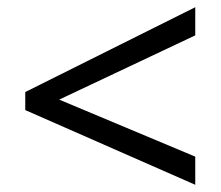

<svg xmlns="http://www.w3.org/2000/svg" viewBox="-20 -628 612 532"><path d="M521 -116V-194L144 -352L521 -530V-608L50 -373V-323Z"/></svg>

Font: Noto Sans Runic
Style: Regular
Weight: 400
Designer: Monotype Design Team
Foundry: Monotype Imaging Inc.
Version: Version 2.002